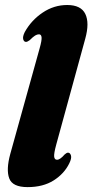

<svg xmlns="http://www.w3.org/2000/svg" viewBox="-20 -756 378 786"><path d="M329 -597.5 210.5 -165Q200 -126.5 201.8 -114.2Q203.5 -102 213.5 -102Q226 -102 244.5 -123.5Q252.5 -131 258.5 -131Q267 -131 270.5 -119.5Q274 -108 263.5 -87Q243 -45 199.8 -17.5Q156.5 10 93 10Q31 10 17.8 -25.8Q4.5 -61.5 22 -125.5L142.5 -559Q151.5 -591 150.2 -603.2Q149 -615.5 139.5 -615.5Q132 -615.5 123.8 -610.5Q115.5 -605.5 101.5 -591.5Q92 -584.5 86.5 -584.5Q78 -584.5 75 -595.2Q72 -606 81.5 -625Q108.5 -673.5 154.8 -704.5Q201 -735.5 255 -735.5Q311.5 -735.5 329.2 -699Q347 -662.5 329 -597.5Z"/></svg>

Font: Fraunces 144pt S050 Black
Style: Italic
Weight: 900
Italic angle: -16°
Version: Version 1.000; ttfautohint (v1.8.3)